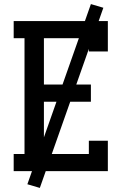

<svg xmlns="http://www.w3.org/2000/svg" viewBox="-20 -838 640 940"><path d="M47 0V-84H100V-651H47V-735H508V-586H415V-651H195V-424H425V-340H195V-84H415V-149H508V0ZM175 82 114 64 425 -818 486 -800Z"/></svg>

Font: Iosevka Etoile Medium
Style: Regular
Weight: 500
Designer: Belleve Invis
Foundry: Belleve Invis
Version: Version 22.1.2; ttfautohint (v1.8.4)